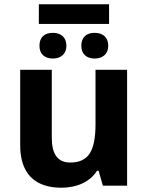

<svg xmlns="http://www.w3.org/2000/svg" viewBox="-20 -875 697 905"><path d="M163.1 -762.2H494.1V-855H163.1ZM166 -659.2C166 -620.1 190.4 -599.1 229 -599.1C266.1 -599.1 293 -620.1 293 -659.2C293 -700.2 266.1 -720.2 229 -720.2C190.4 -720.2 166 -700.2 166 -659.2ZM363.3 -659.2C363.3 -620.1 387.7 -599.1 426.3 -599.1C463.4 -599.1 490.2 -620.1 490.2 -659.2C490.2 -700.2 463.4 -720.2 426.3 -720.2C387.7 -720.2 363.3 -700.2 363.3 -659.2ZM579.1 0V-545.9H430.2V-289.1C430.2 -224.6 420.9 -178.7 402.3 -150.9C383.8 -123 353.5 -108.9 312 -108.9C251 -108.9 224.1 -148.4 224.1 -227.1V-545.9H75.2V-189.9C75.2 -61 140.6 9.8 269 9.8C343.8 9.8 405.3 -19 437 -69.8H444.8L464.8 0Z"/></svg>

Font: Noto Reveo Sans
Style: Bold
Weight: 700
Designer: Monotype Design team
Foundry: Monotype Imaging Inc.
Version: Version 1.04